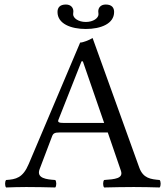

<svg xmlns="http://www.w3.org/2000/svg" viewBox="-20 -826 735 848"><path d="M359 -729C326 -729 303 -746 303 -763C303 -768 304 -774 304 -776C304 -791 294 -806 271 -806C244 -806 234 -792 234 -773C234 -721 293 -698 359 -698C425 -698 484 -721 484 -773C484 -792 474 -806 447 -806C424 -806 414 -791 414 -776C414 -774 415 -768 415 -763C415 -746 392 -729 359 -729ZM263 -283C241 -283 234 -286 237.8 -296.3L340 -555H346L440 -283ZM155 -79 210 -224C215 -237 221 -241 245 -241H456L514 -72C525.8 -37.5 487.6 -34.4 440 -31C434 -25 434 -4 440 2C477 1 532 0 571 0C612 0 650 1 685 2C691 -4 691 -25 685 -31C646.2 -34.5 612.4 -37.8 595 -86L389 -658C374 -649 347 -638 334 -638L107 -102C81 -40 50.5 -34 7 -31C1 -25 1 -4 7 2C33 1 65.7 0 96 0C137 0 187 1 224 2C230 -4 230 -25 224 -31C186.4 -33.6 139.4 -37.9 155 -79Z"/></svg>

Font: Libertinus Math
Style: Regular
Weight: 400
Designer: Philipp H. Poll
Foundry: Khaled Hosny
Version: Version 6.2